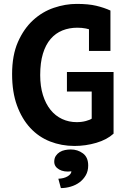

<svg xmlns="http://www.w3.org/2000/svg" viewBox="-20 -734 640 984"><path d="M323 -365H562V-49Q528 -18 473.5 -2Q419 14 362 14Q295 14 236.5 -9Q178 -32 135 -78.5Q92 -125 67 -193.5Q42 -262 42 -354Q42 -451 72 -519Q102 -587 149.5 -630.5Q197 -674 256 -694Q315 -714 373 -714Q433 -714 473 -704.5Q513 -695 546 -680V-473H436V-584Q428 -586 420 -588Q400 -592 376 -592Q335 -592 300 -578Q265 -564 239.5 -534.5Q214 -505 200 -459Q186 -413 186 -349Q186 -292 200 -247Q214 -202 239 -171Q264 -140 298.5 -124Q333 -108 373 -108Q399 -108 420.5 -114Q442 -120 450 -126V-265H323ZM258 95Q258 77 266 65Q274 53 286 45.5Q298 38 313 35Q328 32 343 32Q378 32 405 52Q432 72 432 114Q432 143 419.5 164.5Q407 186 387.5 200.5Q368 215 342.5 222.5Q317 230 292 230L279 182Q307 181 326 170Q345 159 346 144Q308 149 283 134.5Q258 120 258 95Z"/></svg>

Font: PT Mono
Style: Bold
Weight: 700
Monospace: yes
Designer: A.Korolkova, I.Chaeva
Foundry: ParaType Ltd
Version: Version 1.000 OFL